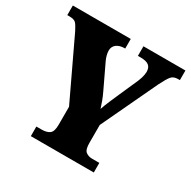

<svg xmlns="http://www.w3.org/2000/svg" viewBox="-159 -868 1016 1022"><g transform="rotate(30 349.0 -357.0)"><path d="M158 0V-59H191Q221 -59 238.5 -71.5Q256 -84 256 -127V-237L83 -602Q68 -632 57 -643.5Q46 -655 16 -655H4V-714H360V-655H356Q326 -655 307.5 -641Q289 -627 289 -602Q289 -591 292.5 -576Q296 -561 303 -546L372 -401Q385 -374 392 -354.5Q399 -335 407 -311Q416 -338 429 -368Q442 -398 456 -430L506 -543Q516 -568 518.5 -583Q521 -598 521 -603Q521 -631 505 -643Q489 -655 456 -655H438V-714H696V-655H685Q658 -655 644.5 -639.5Q631 -624 608 -578L446 -235V-125Q446 -83 462 -71Q478 -59 500 -59H545V0Z"/></g></svg>

Font: Noto Serif Hebrew SemiCondensed Black
Style: Regular
Weight: 900
Width: 4
Designer: Monotype Design Team
Foundry: Monotype Imaging Inc.
Version: Version 2.004; ttfautohint (v1.8.4.7-5d5b)